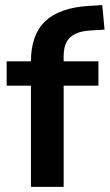

<svg xmlns="http://www.w3.org/2000/svg" viewBox="-20 -731 429 751"><path d="M101 0V-396H6V-491H138L101 -457V-490Q101 -595 157 -648Q213 -701 328 -708L380 -711L389 -615L337 -612Q298 -610 274.5 -598.5Q251 -587 240 -566Q229 -545 229 -511V-477L212 -491H365V-396H229V0Z"/></svg>

Font: Nunito Sans 12pt ExtraLight 11pt
Style: Bold
Weight: 700
Version: Version 3.101;gftools[0.9.27]